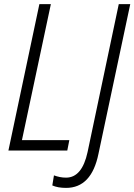

<svg xmlns="http://www.w3.org/2000/svg" viewBox="-20 -734 655 936"><path d="M21 0 172 -714H228L87 -51H318L308 0ZM302 182Q426 182 460 16L615 -714H559L407 7Q380 132 302 132Q286 132 271.5 129Q257 126 243 121L235 170Q262 182 302 182Z"/></svg>

Font: Noto Sans Display SemiCondensed Light
Style: Italic
Weight: 300
Width: 4
Italic angle: -12°
Designer: Monotype Design Team
Foundry: Monotype Imaging Inc.
Version: Version 1.900